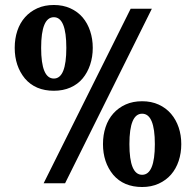

<svg xmlns="http://www.w3.org/2000/svg" viewBox="-20 -735 786 770"><path d="M80 -420Q39 -470 39 -543Q39 -580 49.5 -611.5Q60 -643 80.5 -666Q101 -689 130 -702Q159 -715 196 -715Q233 -715 262.5 -701.5Q292 -688 311.5 -665Q331 -642 341.5 -610.5Q352 -579 352 -543Q352 -507 341.5 -475.5Q331 -444 311.5 -420.5Q292 -397 262.5 -384Q233 -371 196 -371Q122 -371 80 -420ZM196 -420Q246 -420 246 -543Q246 -666 196 -666Q145 -666 145 -543Q145 -420 196 -420ZM155 0 504 -700H589L241 0ZM434 -34Q393 -84 393 -157Q393 -194 403.5 -225.5Q414 -257 434.5 -280Q455 -303 484 -316Q513 -329 550 -329Q587 -329 616.5 -315.5Q646 -302 666 -278.5Q686 -255 696.5 -224Q707 -193 707 -157Q707 -121 696.5 -89.5Q686 -58 666 -35Q646 -12 616.5 1.5Q587 15 550 15Q476 15 434 -34ZM499 -157Q499 -34 550 -34Q601 -34 601 -157Q601 -279 550 -279Q499 -279 499 -157Z"/></svg>

Font: Volkhov
Style: Bold
Weight: 700
Designer: Cyreal (www.cyreal.org)
Foundry: Cyreal (www.cyreal.org)
Version: Version 1.010